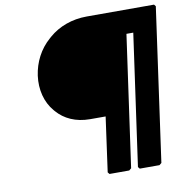

<svg xmlns="http://www.w3.org/2000/svg" viewBox="-91 -925 1000 1025"><g transform="rotate(-10 409.5 -412.5)"><path d="M576 2 584 12H691L703 2L819 -827L811 -837H446C366 -837 294 -810 241 -764L232 -756C178 -709 144 -643 134 -571C124 -497 142 -426 185 -376L191 -369C231 -323 291 -294 369 -294H453L412 2L420 12H527L539 2L639 -709H676Z"/></g></svg>

Font: Hussar Woodtype
Style: UltraObl
Weight: 900
Foundry: Cannot Into Space Fonts
Version: Version 1.07